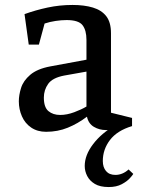

<svg xmlns="http://www.w3.org/2000/svg" viewBox="-20 -521 575 775"><path d="M419 234Q384 234 363 221.5Q342 209 332 189.5Q322 170 322 149Q322 105 356 60.5Q390 16 445 -15V4H408Q381 4 359 -9Q337 -22 331 -50Q294 -22 253.5 -5.5Q213 11 166 11Q131 11 106 -6Q81 -23 68.5 -51.5Q56 -80 56 -112Q56 -137 65 -166Q74 -195 102 -219Q130 -243 183 -253L329 -280V-360Q329 -399 313 -419.5Q297 -440 249 -440Q228 -440 204.5 -436.5Q181 -433 160 -426L137 -341H96L79 -464Q123 -480 172 -490.5Q221 -501 273 -501Q320 -501 355 -490.5Q390 -480 409 -455.5Q428 -431 428 -387V-66L513 -45V-12Q453 6 424 44Q395 82 395 129Q395 154 408 169.5Q421 185 446 185Q460 185 473.5 179.5Q487 174 499 163L518 181Q516 185 504.5 198Q493 211 471.5 222.5Q450 234 419 234ZM223 -57Q250 -57 279.5 -68Q309 -79 329 -91V-232L239 -216Q192 -207 174.5 -182.5Q157 -158 157 -127Q157 -88 175.5 -72.5Q194 -57 223 -57Z"/></svg>

Font: Manuale Medium
Style: Regular
Weight: 500
Designer: Eduardo Tunni / Pablo Cosgaya
Foundry: Eduardo Tunni / Pablo Cosgaya
Version: Version 1.002